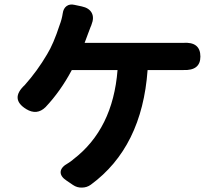

<svg xmlns="http://www.w3.org/2000/svg" viewBox="-20 -816 972 869"><path d="M310 21 282 2Q253 -17 254.5 -38.5Q256 -60 289 -78Q292 -80 298 -84Q308 -91 312 -95Q491 -232 512 -499H305Q254 -403 186 -331Q147 -293 99 -322Q24 -368 92 -431Q149 -495 193 -570Q222 -617 250 -703Q260 -729 264 -756Q267 -778 281.5 -788.5Q296 -799 317 -794L350 -787Q383 -780 395 -758Q407 -736 394 -704Q394 -703 392.5 -699.5Q391 -696 390 -694Q387 -685 379 -665Q369 -637 363 -622H574H785Q797 -622 808 -622Q887 -628 887 -560Q887 -496 810 -499Q798 -499 785 -499H648Q623 -150 391 20Q373 33 351 33Q329 34 310 21Z"/></svg>

Font: GenSenRounded JP B
Style: Regular
Weight: 700
Version: Version 1.501;PS 1;hotconv 16.6.51;makeotf.lib2.5.65220